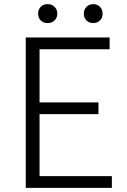

<svg xmlns="http://www.w3.org/2000/svg" viewBox="-20 -912 616 932"><path d="M512 -730V-673H172V-415H458V-358H172V-57H523V0H105V-730ZM165 -846Q165 -866 178 -879Q191 -892 211 -892Q231 -892 244.5 -879Q258 -866 258 -846Q258 -825 244.5 -812.5Q231 -800 211 -800Q191 -800 178 -812.5Q165 -825 165 -846ZM387 -846Q387 -866 400 -879Q413 -892 433 -892Q452 -892 465 -879Q478 -866 478 -846Q478 -825 465 -812.5Q452 -800 433 -800Q413 -800 400 -812.5Q387 -825 387 -846Z"/></svg>

Font: 寒蝉端黑体 Light
Style: Regular
Weight: 300
Designer: ChillDuanSans {Warren2060}; 
Source Han Sans {Ryoko NISHIZUKA 西塚涼子 (kana, bopomofo & ideographs); Paul D. Hunt (Latin, G
Foundry: ChillType&Adobe
Version: Version 1.300;Glyphs 3.3 (3306)